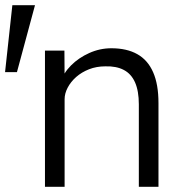

<svg xmlns="http://www.w3.org/2000/svg" viewBox="-60 -720 699 740"><path d="M-40.5 -442 -12.4 -700H74.9L5.3 -442ZM113.3 0V-525H188.3L189 -412.6L174.1 -403.7Q184.4 -438.3 213.7 -467.8Q243.1 -497.3 283.9 -515.6Q324.8 -534 369.1 -534Q428.8 -534 469.1 -511.3Q509.5 -488.7 530.1 -441.8Q550.8 -395 550.8 -322.7V0H475.1V-318.1Q475.1 -369.1 460.6 -402.2Q446.1 -435.2 417.2 -450.4Q388.3 -465.6 345.9 -464.3Q311.9 -464.3 283.3 -453.1Q254.8 -441.9 233.7 -423.4Q212.7 -404.8 200.9 -382.3Q189 -359.8 189 -337.6V0H151.5Q142.2 0 132.8 0Q123.3 0 113.3 0Z"/></svg>

Font: Lexend Medium
Style: Regular
Weight: 500
Designer: Bonnie Shaver-Troup, Thomas Jockin
Foundry: Lexend
Version: Version 1.005